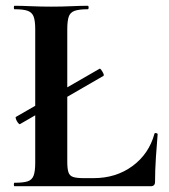

<svg xmlns="http://www.w3.org/2000/svg" viewBox="-20 -645 585 665"><path d="M49 -215Q47 -214 42.5 -219.5Q38 -225 35.5 -232Q33 -239 35 -240L325 -407Q327 -408 331 -402.5Q335 -397 338 -390.5Q341 -384 338 -382ZM213 -543V-85Q213 -61 217 -48.5Q221 -36 233.5 -32Q246 -28 270 -28H304Q382 -28 439 -70Q496 -112 515 -182Q516 -185 521 -184Q526 -183 526 -180Q523 -147 520 -100.5Q517 -54 517 -15Q517 0 502 0H30Q28 0 28 -6Q28 -12 30 -12Q61 -12 76 -17Q91 -22 96.5 -37Q102 -52 102 -81V-544Q102 -573 96.5 -587.5Q91 -602 76 -607.5Q61 -613 30 -613Q28 -613 28 -619Q28 -625 30 -625Q54 -625 87.5 -623.5Q121 -622 157 -622Q195 -622 227 -623.5Q259 -625 284 -625Q287 -625 287 -619Q287 -613 284 -613Q254 -613 238.5 -607.5Q223 -602 218 -587Q213 -572 213 -543Z"/></svg>

Font: Cormorant
Style: Bold
Weight: 700
Designer: Christian Thalmann (Catharsis Fonts)
Foundry: Catharsis Fonts
Version: Version 4.000